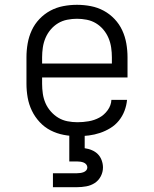

<svg xmlns="http://www.w3.org/2000/svg" viewBox="-20 -558 640 798"><path d="M302 8Q273 8 244.5 2.5Q216 -3 190.5 -16Q165 -29 145 -50.5Q125 -72 112.5 -98Q100 -124 95 -152.5Q90 -181 90 -210V-320Q90 -349 95 -377.5Q100 -406 112 -432Q124 -458 144 -479Q164 -500 189 -513.5Q214 -527 242.5 -532.5Q271 -538 300 -538Q329 -538 357.5 -532.5Q386 -527 411 -513.5Q436 -500 456 -479Q476 -458 488 -432Q500 -406 505 -377.5Q510 -349 510 -320V-236H155V-210Q155 -189 158 -168.5Q161 -148 169 -129.5Q177 -111 191 -95Q205 -79 222.5 -68.5Q240 -58 260.5 -54Q281 -50 302 -50Q325 -50 348.5 -54Q372 -58 392.5 -69Q413 -80 427.5 -100Q442 -120 443 -143H508Q506 -120 497.5 -97.5Q489 -75 474 -56.5Q459 -38 438.5 -25.5Q418 -13 395.5 -5.5Q373 2 349.5 5Q326 8 302 8ZM155 -294H445V-320Q445 -340 442 -360.5Q439 -381 431 -400Q423 -419 409.5 -435Q396 -451 378.5 -461.5Q361 -472 340.5 -476Q320 -480 300 -480Q280 -480 259.5 -476Q239 -472 221.5 -461.5Q204 -451 190.5 -435Q177 -419 169 -400Q161 -381 158 -360.5Q155 -340 155 -320ZM200 220V162H300Q307 162 314 161Q321 160 327.5 157.5Q334 155 338.5 150Q343 145 343 138Q343 131 338.5 125.5Q334 120 327.5 117.5Q321 115 314 114Q307 113 300 113H268V0H332V58Q347 60 361.5 66Q376 72 386.5 82.5Q397 93 402.5 108Q408 123 408 138Q408 157 399 174.5Q390 192 374 202.5Q358 213 338.5 216.5Q319 220 300 220Z"/></svg>

Font: Iosevka Curly Slab LtEx
Style: Regular
Weight: 300
Width: 7
Monospace: yes
Designer: Belleve Invis
Foundry: Belleve Invis
Version: Version 11.1.0; ttfautohint (v1.8.3)